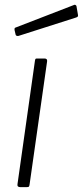

<svg xmlns="http://www.w3.org/2000/svg" viewBox="-20 -771 342 791"><path d="M102 -12Q101 -4 99 -2Q97 0 89 0H64Q57 0 54 -3Q51 -6 52 -12L124 -521Q125 -527 126.5 -528.5Q128 -530 133 -530H164Q169 -530 172 -527Q175 -524 174 -518ZM295 -746 301 -711Q302 -707 301 -704Q300 -701 294 -699L56 -623Q51 -622 47.5 -624Q44 -626 44 -630L40 -647Q39 -656 43 -657L286 -751Q288 -752 291 -750.5Q294 -749 295 -746Z"/></svg>

Font: Libre Franklin ExtraLight
Style: Italic
Weight: 250
Italic angle: -8°
Designer: Pablo Impallari, Rodrigo Fuenzalida, Nhung Nguyen
Foundry: Impallari Type
Version: Version 3.000